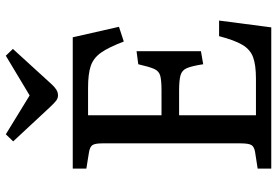

<svg xmlns="http://www.w3.org/2000/svg" viewBox="-170 -806 976 677"><g transform="rotate(-90 318.5 -468.0)"><path d="M62 0V-48L120 -57Q139 -60 145 -70Q151 -80 151 -108V-596Q151 -622 144.5 -631Q138 -640 118 -643L62 -652V-700H525L562 -537L510 -520Q490 -573 471 -600Q452 -627 424 -636.5Q396 -646 347 -646H250V-387H337Q373 -387 389.5 -391.5Q406 -396 413.5 -413Q421 -430 430 -469L476 -475V-248L430 -240Q424 -279 416.5 -297Q409 -315 391 -320Q373 -325 337 -325H250V-54H379Q427 -54 454.5 -64Q482 -74 498.5 -102Q515 -130 529 -184H584L560 0ZM320 -752Q310 -752 301.5 -758.5Q293 -765 279 -780L158 -910L183 -936L320 -852L460 -936L484 -911L359 -774Q350 -764 340.5 -758Q331 -752 320 -752Z"/></g></svg>

Font: Literata 12pt
Style: Regular
Weight: 400
Designer: Latin by Veronika Burian and Jose Scaglione. Greek by Irene Vlachou. Cyrillic by Vera Evstafieva.
Foundry: TypeTogether
Version: Version 3.002